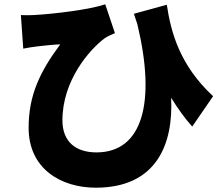

<svg xmlns="http://www.w3.org/2000/svg" viewBox="-20 -801 1040 892"><path d="M77 -731 88 -575C112 -580 127 -582 150 -585C175 -588 228 -594 260 -595C164 -466 113 -357 113 -207C113 -17 263 71 425 71C707 71 786 -131 775 -347C806 -297 838 -252 873 -213L970 -354C814 -499 774 -652 755 -779L602 -737C607 -721 613 -705 618 -689C705 -328 644 -93 428 -93C336 -93 270 -139 270 -242C270 -426 394 -569 466 -623C481 -633 499 -641 514 -647L469 -781C399 -757 233 -736 135 -731C116 -730 96 -730 77 -731Z"/></svg>

Font: Source Han Sans HK Heavy
Style: Regular
Weight: 900
Designer: Ryoko NISHIZUKA 西塚涼子 (kana, bopomofo & ideographs); Paul D. Hunt (Latin, Greek & Cyrillic); Sandoll Communications 산돌커뮤니
Foundry: Adobe
Version: Version 2.000;hotconv 1.0.107;makeotfexe 2.5.65593